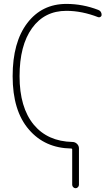

<svg xmlns="http://www.w3.org/2000/svg" viewBox="-20 -785 583 1001"><path d="M357.4 -44.9Q371.1 -44.9 381.3 -35.2Q391.6 -25.4 391.6 -11.7V178.7Q391.6 185.5 386.2 190.9Q380.9 196.3 374 196.3Q367.2 196.3 361.8 190.9Q356.4 185.5 356.4 178.7V-5.9Q356.4 -10.7 351.6 -10.7Q213.9 -12.7 130.9 -109.4Q45.9 -207 45.9 -387.7Q45.9 -564.5 122.1 -664.6Q198.2 -764.6 326.2 -764.6Q411.1 -764.6 492.2 -733.4Q509.8 -726.6 509.8 -707Q509.8 -701.2 504.4 -697.3Q499 -693.4 492.2 -695.3Q407.2 -728.5 326.2 -728.5Q211.9 -728.5 147 -638.2Q82 -547.9 82 -387.7Q82 -224.6 156.2 -134.8Q228.5 -47.9 357.4 -44.9Z"/></svg>

Font: Gen Jyuu Gothic ExtraLight
Style: Regular
Weight: 100
Designer: [Source Han Sans]
Ryoko NISHIZUKA  (kana & ideographs); Paul D. Hunt (Latin, Greek & Cyrillic); Wenlong ZHANG  (bopomofo
Version: Version 1.002.20150607